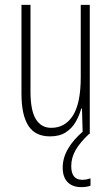

<svg xmlns="http://www.w3.org/2000/svg" viewBox="-20 -549 458 787"><path d="M348 -529V0H319L316 -104H313Q305 -75 290 -49Q275 -23 249.5 -6.5Q224 10 185 10Q124 10 96 -34Q68 -78 68 -165V-529H105V-174Q105 -96 127 -60.5Q149 -25 190 -25Q247 -25 279 -75.5Q311 -126 311 -233V-529ZM272 132Q272 188 317 188Q327 188 336.5 186Q346 184 351 182V212Q344 215 334 216.5Q324 218 313 218Q277 218 257 197.5Q237 177 237 138Q237 98 259 60.5Q281 23 320 -10L345 0Q307 36 289.5 67Q272 98 272 132Z"/></svg>

Font: Noto Sans Lao ExtraCondensed ExtraLight
Style: Regular
Weight: 200
Width: 2
Designer: Monotype Design Team
Foundry: Monotype Imaging Inc.
Version: Version 2.003; ttfautohint (v1.8.4.7-5d5b)